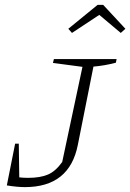

<svg xmlns="http://www.w3.org/2000/svg" viewBox="-20 -760 534 787"><path d="M8 0 42 -171H57L59 -33Q76 -31 95 -31Q145 -31 176.5 -44.5Q208 -58 235 -96L318 -486L197 -502L201 -518H458L455 -503Q410 -491 363 -487L299 -166Q265 7 82 7Q51 7 8 0ZM403 -740 494 -642 475 -625 387 -699 275 -625 260 -642 380 -740Z"/></svg>

Font: Piazzolla SC ExtraLight
Style: Italic
Weight: 200
Italic angle: -11.3°
Designer: Juan Pablo del Peral
Foundry: Huerta Tipografica
Version: Version 1.330